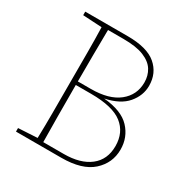

<svg xmlns="http://www.w3.org/2000/svg" viewBox="-157 -807 907 937"><g transform="rotate(30 297.0 -338.0)"><path d="M283 -343H197Q197 -241 197.5 -165.5Q198 -90 199 -22H314Q408 -22 461 -63.5Q514 -105 514 -181Q514 -258 459.5 -300.5Q405 -343 283 -343ZM286 -654H199Q198 -583 197.5 -510.5Q197 -438 197 -363H270Q372 -363 426.5 -406.5Q481 -450 481 -521Q481 -559 462.5 -589Q444 -619 401.5 -636.5Q359 -654 286 -654ZM58 -656V-676H297Q407 -676 458 -632.5Q509 -589 509 -518Q509 -463 470.5 -417.5Q432 -372 350 -355Q452 -346 498 -297Q544 -248 544 -179Q544 -103 487 -51.5Q430 0 313 0H58V-20L165 -26Q167 -97 167 -168Q167 -239 167 -310V-367Q167 -438 167 -509Q167 -580 165 -650Z"/></g></svg>

Font: Source Serif 4 ExtraLight
Style: Regular
Weight: 200
Designer: Frank Grießhammer
Foundry: Adobe
Version: Version 4.005;hotconv 1.1.0;makeotfexe 2.6.0